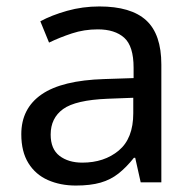

<svg xmlns="http://www.w3.org/2000/svg" viewBox="-20 -565 601 595"><path d="M288 -545Q386 -545 433 -502Q480 -459 480 -365V0H416L399 -76H395Q372 -47 347.5 -27.5Q323 -8 291.5 1Q260 10 215 10Q167 10 128.5 -7Q90 -24 68 -59.5Q46 -95 46 -149Q46 -229 109 -272.5Q172 -316 303 -320L394 -323V-355Q394 -422 365 -448Q336 -474 283 -474Q241 -474 203 -461.5Q165 -449 132 -433L105 -499Q140 -518 188 -531.5Q236 -545 288 -545ZM314 -259Q214 -255 175.5 -227Q137 -199 137 -148Q137 -103 164.5 -82Q192 -61 235 -61Q303 -61 348 -98.5Q393 -136 393 -214V-262Z"/></svg>

Font: loriya15
Style: Book
Weight: 400
Designer: Jelle Bosma - Monotype Design Team
Foundry: Monotype Imaging Inc.
Version: Version 2.003